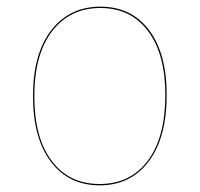

<svg xmlns="http://www.w3.org/2000/svg" viewBox="-20 -547 599 576"><path d="M480 -262Q480 -134 426 -62.5Q372 9 279 9Q186 9 132.5 -62Q79 -133 79 -258Q79 -386 134 -456.5Q189 -527 281 -527Q374 -527 427 -457Q480 -387 480 -262ZM83 -258Q83 -134 135 -64.5Q187 5 279 5Q371 5 423.5 -65Q476 -135 476 -262Q476 -385 424 -454Q372 -523 281 -523Q190 -523 136.5 -453.5Q83 -384 83 -258Z"/></svg>

Font: FiraGO Four
Style: Regular
Weight: 100
Designer: bBox Type
Foundry: bBox Type GmbH
Version: Version 1.001